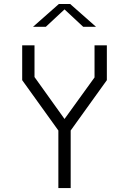

<svg xmlns="http://www.w3.org/2000/svg" viewBox="-20 -962 660 982"><path d="M278.5 -294.5V0H341.5V-294.5L526.5 -552V-730H463.5V-566L310 -353.5L156.5 -568V-730H93.5V-552ZM149 -825H214.5L310 -914L405.5 -825H471L339 -941.5H281Z"/></svg>

Font: Monaspace Krypton ExtraLight
Style: Regular
Weight: 200
Designer: Riley Cran & the Lettermatic Team
Foundry: Lettermatic
Version: Version 1.101 (Monaspace Krypton)